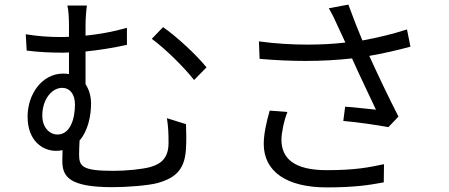

<svg xmlns="http://www.w3.org/2000/svg" viewBox="-20 -779 1952 835"><path d="M92 -630 96 -559C150 -552 206 -550 247 -550C257 -550 269 -550 280 -551V-457C272 -458 264 -459 255 -459C163 -459 100 -370 100 -272C100 -163 169 -123 223 -123C233 -123 244 -124 252 -126C252 -112 251 -97 251 -80C251 -11 280 35 469 35C532 35 624 28 665 17C751 -7 785 -48 789 -137C791 -176 790 -188 789 -239L706 -265C712 -227 713 -195 713 -158C713 -95 684 -67 635 -53C601 -43 527 -36 474 -36C337 -36 324 -55 324 -108C324 -125 325 -148 326 -168C363 -210 376 -276 376 -329C376 -361 367 -390 352 -413V-555C410 -561 474 -571 532 -584V-658C473 -641 411 -630 352 -624V-665C352 -701 355 -735 358 -755H273C278 -735 280 -704 280 -665V-619C267 -618 254 -618 242 -618C195 -618 148 -621 92 -630ZM251 -397C283 -397 306 -370 306 -325C306 -261 285 -194 230 -194C196 -194 164 -224 164 -276C164 -347 205 -397 251 -397ZM640 -610C692 -573 778 -490 824 -431L878 -486C836 -539 745 -623 689 -661Z M1153 -298C1138 -247 1127 -194 1127 -153C1127 -34 1225 36 1401 36C1526 36 1590 25 1649 14L1650 -65C1583 -51 1527 -39 1401 -39C1260 -39 1204 -89 1204 -172C1204 -201 1215 -255 1230 -292ZM1750 -651C1685 -630 1621 -615 1556 -603C1535 -654 1518 -696 1495 -759L1410 -743C1425 -717 1434 -699 1450 -663L1482 -594C1431 -588 1376 -585 1318 -585C1251 -585 1180 -589 1106 -599L1109 -523C1178 -517 1246 -514 1310 -514C1381 -514 1448 -518 1511 -525C1540 -459 1588 -360 1615 -302C1583 -305 1517 -313 1481 -315L1473 -253C1534 -248 1628 -234 1669 -226L1713 -272C1672 -351 1620 -461 1586 -536C1644 -546 1706 -560 1765 -576Z"/></svg>

Font: Kinto Sans
Style: Regular
Weight: 400
Designer: Authors: Ryoko NISHIZUKA  (kana & ideographs); Paul D. Hunt (Latin, Greek & Cyrillic); Wenlong ZHANG  (bopomofo); Sandol
Foundry: Adobe Systems Incorporated, ookami Inc.
Version: Version 0.001